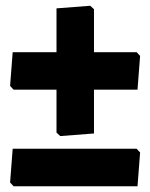

<svg xmlns="http://www.w3.org/2000/svg" viewBox="-20 -501 520 666"><path d="M293 -481 306 -469V-320H454L466 -307L457 -190H306V-38L189 -29L176 -41V-190H27L15 -203L24 -320H176V-472ZM454 15 466 28 457 145H27L15 132L24 15Z"/></svg>

Font: Alegreya Sans Black
Style: Regular
Weight: 900
Designer: Juan Pablo del Peral
Foundry: Huerta Tipografica
Version: Version 2.007